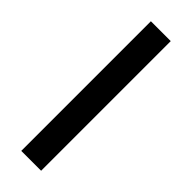

<svg xmlns="http://www.w3.org/2000/svg" viewBox="-243 -707 752 752"><g transform="rotate(45 133.0 -331.0)"><path d="M78 28V-690H188V28Z"/></g></svg>

Font: Gmarket Sans TTF Medium
Style: Regular
Weight: 500
Designer: Creative Director : Sungho Lee; Art Director : Kiwoong Choi; Project Manager : Sori Yang, Jongwook Yoon; Font Designer :
Foundry: Sandoll Inc.
Version: Version 1.000;hotconv 1.0.109;makeotfexe 2.5.65596